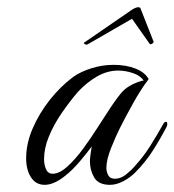

<svg xmlns="http://www.w3.org/2000/svg" viewBox="-20 -509 487 536"><path d="M287 7Q255 7 243 -13.5Q231 -34 231 -59Q231 -64 232.5 -76.5Q234 -89 236 -100Q222 -81 202.5 -58Q183 -35 163 -19Q131 7 105 7Q80 7 66.5 -14Q53 -35 53 -67Q53 -108 71 -150Q89 -192 118.5 -229.5Q148 -267 184 -294Q205 -309 235.5 -318.5Q266 -328 297 -328Q332 -328 358.5 -317.5Q385 -307 395 -288Q374 -261 352 -221.5Q330 -182 314 -150Q303 -128 290 -95.5Q277 -63 277 -40Q277 -30 282 -20Q287 -10 301 -10Q317 -10 332 -22Q347 -34 357 -46Q380 -71 399 -101Q418 -131 437 -165Q440 -169 443 -169Q447 -169 447 -163Q447 -158 445 -155Q428 -122 407 -89Q386 -56 357 -27Q343 -13 324 -3Q305 7 287 7ZM127 -24Q146 -24 168.5 -44.5Q191 -65 212.5 -94.5Q234 -124 251.5 -151.5Q269 -179 279 -194Q300 -227 318 -249Q336 -271 374 -283Q376 -283 377.5 -283.5Q379 -284 381 -284Q372 -298 351 -305Q330 -312 310 -312Q279 -312 250 -295Q221 -278 197 -252Q174 -225 152 -193Q130 -161 116.5 -128Q103 -95 103 -65Q103 -49 108.5 -36.5Q114 -24 127 -24ZM224.7 -385.2Q223.7 -384.4 221.2 -384.4Q217.8 -384.4 215.3 -386.9Q212.9 -389.5 216.6 -391.2L343.8 -478.7Q357.9 -488.9 366.4 -488.9Q371.5 -488.9 372.9 -483.8L408.4 -393.7Q409.1 -392.9 408.7 -391.2Q408.2 -388.6 403.9 -386.5Q399.6 -384.4 397.6 -386.9L348.5 -456.6Z"/></svg>

Font: MonteCarlo
Style: Regular
Weight: 400
Designer: Robert E. Leuschke
Foundry: Robert E. Leuschke
Version: Version 1.010; ttfautohint (v1.8.3)